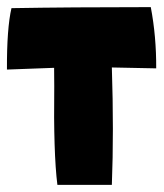

<svg xmlns="http://www.w3.org/2000/svg" viewBox="-21 -520 459 539"><path d="M402.3 -500Q418 -417.5 417.5 -328.1L293 -330.6Q298.8 -150.4 293 -1H140.1Q128.9 -90.3 131.3 -277.8L130.9 -329.6L-1.5 -324.7Q-2 -440.4 11.2 -497.1Q177.2 -500 402.3 -500Z"/></svg>

Font: Lapsus Pro (theguybrush.com)
Style: Bold
Weight: 700
Designer: Jose Roses
Version: Version 1.00 February 9, 2018, initial release